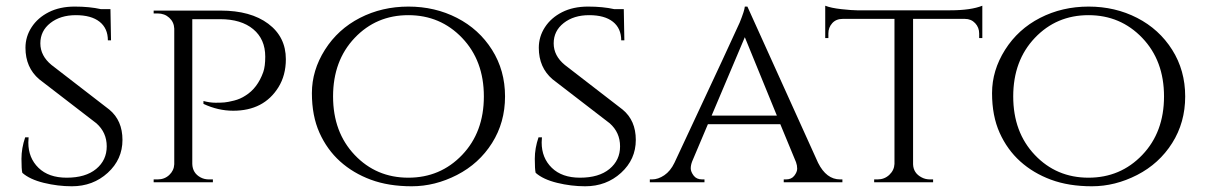

<svg xmlns="http://www.w3.org/2000/svg" viewBox="-20 -637 4211 671"><path d="M58 -33Q55 -45 55 -82Q55 -119 68 -157H80Q79 -148 79 -139Q79 -85 114.5 -50.5Q150 -16 213 -16Q279 -16 316 -46.5Q353 -77 353 -125.5Q353 -174 317 -206L117 -360Q69 -401 69 -470Q69 -509 90.5 -542Q112 -575 150.5 -594.5Q189 -614 241 -614Q293 -614 333 -605H366L368 -496H357Q357 -538 328 -561Q299 -584 245 -584Q191 -584 156 -556.5Q121 -529 121 -485.5Q121 -442 160 -410L362 -254Q408 -216 408 -148Q408 -80 356.5 -33Q305 14 231 14Q182 14 133 2Q84 -10 58 -33Z M691 -284Q714 -278 733 -278Q752 -278 764 -279Q776 -280 798 -285.5Q820 -291 838 -303Q880 -329 900 -385Q907 -405 907 -439Q907 -500 865 -535Q823 -570 749 -570H652V-64Q653 -32 681 -17Q694 -10 710 -10H724V0H517V-10H531Q555 -10 571.5 -25.5Q588 -41 589 -63V-537Q588 -560 571.5 -575Q555 -590 531 -590H517V-600H751Q856 -600 917.5 -554Q979 -508 979 -430Q979 -374 953 -332Q902 -250 795 -250Q742 -250 691 -274Z M1238 -574.5Q1315 -614 1407.5 -614Q1500 -614 1577 -574.5Q1654 -535 1699.5 -463Q1745 -391 1745 -300Q1745 -209 1699.5 -137Q1654 -65 1577 -25.5Q1500 14 1419 14Q1338 14 1276 -9Q1214 -32 1168.5 -73Q1123 -114 1096.5 -173Q1070 -232 1070 -311.5Q1070 -391 1115.5 -463Q1161 -535 1238 -574.5ZM1219.5 -95.5Q1295 -16 1407 -16Q1519 -16 1595 -95.5Q1671 -175 1671 -300Q1671 -425 1595 -504.5Q1519 -584 1407 -584Q1295 -584 1219.5 -504.5Q1144 -425 1144 -300Q1144 -175 1219.5 -95.5Z M1852 -33Q1849 -45 1849 -82Q1849 -119 1862 -157H1874Q1873 -148 1873 -139Q1873 -85 1908.5 -50.5Q1944 -16 2007 -16Q2073 -16 2110 -46.5Q2147 -77 2147 -125.5Q2147 -174 2111 -206L1911 -360Q1863 -401 1863 -470Q1863 -509 1884.5 -542Q1906 -575 1944.5 -594.5Q1983 -614 2035 -614Q2087 -614 2127 -605H2160L2162 -496H2151Q2151 -538 2122 -561Q2093 -584 2039 -584Q1985 -584 1950 -556.5Q1915 -529 1915 -485.5Q1915 -442 1954 -410L2156 -254Q2202 -216 2202 -148Q2202 -80 2150.5 -33Q2099 14 2025 14Q1976 14 1927 2Q1878 -10 1852 -33Z M2916 -10H2924V0H2719V-10H2727Q2746 -10 2756 -23Q2766 -36 2766 -47.5Q2766 -59 2762 -70L2707 -203H2454L2399 -73Q2394 -60 2394 -48.5Q2394 -37 2404 -23.5Q2414 -10 2434 -10H2442V0H2251V-10H2259Q2280 -10 2301.5 -24.5Q2323 -39 2337 -68Q2556 -536 2565 -558Q2582 -600 2583 -614H2592L2839 -68Q2868 -10 2916 -10ZM2467 -233H2695L2583 -507Z M3171 -571V-63Q3172 -32 3201 -17Q3214 -10 3230 -10H3241V0H3035V-10H3047Q3071 -10 3088 -26Q3105 -42 3106 -64V-571H2925Q2902 -571 2888.5 -556Q2875 -541 2875 -520V-504H2864V-617Q2884 -609 2920.5 -605Q2957 -601 2975 -601H3301Q3373 -601 3413 -617V-504H3402V-520Q3402 -541 3388 -556Q3374 -571 3352 -571Z M3615 -574.5Q3692 -614 3784.5 -614Q3877 -614 3954 -574.5Q4031 -535 4076.5 -463Q4122 -391 4122 -300Q4122 -209 4076.5 -137Q4031 -65 3954 -25.5Q3877 14 3796 14Q3715 14 3653 -9Q3591 -32 3545.5 -73Q3500 -114 3473.5 -173Q3447 -232 3447 -311.5Q3447 -391 3492.5 -463Q3538 -535 3615 -574.5ZM3596.5 -95.5Q3672 -16 3784 -16Q3896 -16 3972 -95.5Q4048 -175 4048 -300Q4048 -425 3972 -504.5Q3896 -584 3784 -584Q3672 -584 3596.5 -504.5Q3521 -425 3521 -300Q3521 -175 3596.5 -95.5Z"/></svg>

Font: Cinzel
Style: Regular
Weight: 400
Designer: Natanael Gama
Version: Version 1.001;PS 001.001;hotconv 1.0.56;makeotf.lib2.0.21325